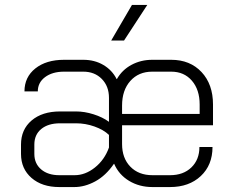

<svg xmlns="http://www.w3.org/2000/svg" viewBox="-20 -749 938 777"><path d="M65 -126V-164Q65 -225 108 -261.5Q151 -298 223 -298H288Q322 -298 358.5 -286.5Q395 -275 421 -256V-353Q421 -400 392 -429.5Q363 -459 317 -459H239Q192 -459 162.5 -437Q133 -415 133 -379H79Q79 -437 123 -472Q167 -507 239 -507H317Q363 -507 398.5 -486Q434 -465 452 -429H453Q474 -466 512 -486.5Q550 -507 596 -507H673Q749 -507 795.5 -457.5Q842 -408 842 -326V-242H474V-166Q474 -109 507.5 -74.5Q541 -40 597 -40H668Q722 -40 754.5 -71.5Q787 -103 787 -154H840Q840 -81 792.5 -36.5Q745 8 668 8H597Q544 8 502.5 -17Q461 -42 442 -86H441Q408 -38 365.5 -15Q323 8 281 8H220Q150 8 107.5 -29Q65 -66 65 -126ZM788 -288V-326Q788 -386 756.5 -422.5Q725 -459 673 -459H596Q541 -459 507.5 -421.5Q474 -384 474 -322V-288ZM282 -40Q325 -40 364 -71Q403 -102 421 -152V-203Q399 -224 362.5 -237Q326 -250 288 -250H223Q175 -250 147 -227Q119 -204 119 -164V-126Q119 -87 146.5 -63.5Q174 -40 220 -40ZM514 -729H576L482 -585H430Z"/></svg>

Font: Bai Jamjuree Light
Style: Regular
Weight: 300
Designer: Katatrad Aksorn Co.,Ltd.
Foundry: Cadson Demak Co.,Ltd.
Version: Version 1.000; ttfautohint (v1.6)